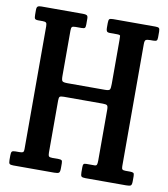

<svg xmlns="http://www.w3.org/2000/svg" viewBox="-84 -821 782 892"><g transform="rotate(10 307.5 -375.0)"><path d="M191.5 -662.5V-448.5Q191.5 -429.5 196.2 -424.8Q201 -420 220.5 -420H397Q416.5 -420 420 -426Q423.5 -432 423.5 -452V-659Q423.5 -674.5 422.8 -679.2Q422 -684 407 -684H375Q363 -684 359.5 -688.8Q356 -693.5 356 -704V-727.5Q356 -742 359.8 -746Q363.5 -750 377.5 -750H576.5Q589 -750 593.5 -746.8Q598 -743.5 598 -730V-702Q598 -690.5 593.8 -687.2Q589.5 -684 578 -684H564.5Q548.5 -684 543.2 -680.2Q538 -676.5 538 -660.5V-84.5Q538 -73.5 541.5 -69.8Q545 -66 556.5 -66H577.5Q589 -66 593.5 -63.2Q598 -60.5 598 -48.5V-24.5Q598 -7 592.5 -3.5Q587 0 571 0H379Q364.5 0 360.2 -4.2Q356 -8.5 356 -24V-47.5Q356 -58.5 358.8 -62.2Q361.5 -66 372 -66H411Q418.5 -66 421 -71.2Q423.5 -76.5 423.5 -91V-331Q423.5 -347 418.8 -351Q414 -355 399 -355H215Q200 -355 195.8 -351.5Q191.5 -348 191.5 -333.5V-87.5Q191.5 -75 194.8 -70.5Q198 -66 211 -66H241Q251.5 -66 255.2 -63Q259 -60 259 -48.5V-26Q259 -8.5 254 -4.2Q249 0 231.5 0H39Q25.5 0 21.2 -3.8Q17 -7.5 17 -22V-43.5Q17 -57.5 20.8 -61.8Q24.5 -66 38 -66H55Q68 -66 72.5 -68.8Q77 -71.5 77 -84.5V-664Q77 -676.5 72.8 -680.2Q68.5 -684 56.5 -684H36.5Q23 -684 20 -688.8Q17 -693.5 17 -708V-729.5Q17 -742.5 22 -746.2Q27 -750 39 -750H236Q247.5 -750 253.2 -747Q259 -744 259 -731.5V-703.5Q259 -691 255.5 -687.5Q252 -684 239.5 -684H211.5Q198.5 -684 195 -680Q191.5 -676 191.5 -662.5Z"/></g></svg>

Font: Besley* Condensed Medium
Style: Regular
Weight: 500
Width: 3
Designer: Owen Earl
Foundry: indestructible type*
Version: Version 3.000; ttfautohint (v1.8.3)